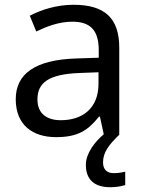

<svg xmlns="http://www.w3.org/2000/svg" viewBox="-20 -565 601 805"><path d="M412 116C412 75 435 43 480 0V-365C480 -490 418 -545 288 -545C218 -545 152 -524 105 -499L132 -433C176 -454 227 -474 283 -474C353 -474 394 -444 394 -355V-323L303 -320C128 -315 46 -256 46 -149C46 -40 118 10 215 10C305 10 348 -17 395 -76H399L415 -2C379 28 340 77 340 126C340 185 372 220 443 220C469 220 486 216 505 211V155C494 157 479 161 457 161C429 161 412 146 412 116ZM314 -259 393 -262V-214C393 -110 325 -61 235 -61C177 -61 137 -88 137 -148C137 -216 180 -254 314 -259Z"/></svg>

Font: Noto Sans Psalter Pahlavi
Style: Regular
Weight: 400
Designer: Monotype Design Team
Foundry: Monotype Imaging Inc.
Version: Version 2.002